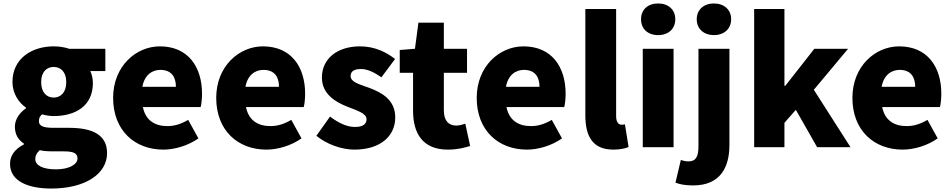

<svg xmlns="http://www.w3.org/2000/svg" viewBox="-20 -851 5504 1110"><path d="M276 239C474 239 599 154 599 34C599 -69 519 -112 379 -112H289C228 -112 205 -124 205 -150C205 -170 211 -178 223 -190C248 -183 271 -180 290 -180C416 -180 517 -238 517 -371C517 -398 510 -424 502 -440H589V-569H380C354 -578 323 -583 290 -583C167 -583 52 -515 52 -377C52 -310 89 -257 130 -229V-225C92 -199 66 -159 66 -119C66 -71 88 -41 118 -21V-16C65 11 38 49 38 96C38 198 145 239 276 239ZM290 -287C249 -287 218 -317 218 -377C218 -434 249 -464 290 -464C332 -464 363 -434 363 -377C363 -317 332 -287 290 -287ZM304 128C232 128 184 108 184 68C184 49 192 33 210 17C228 22 250 24 291 24H345C398 24 428 31 428 65C428 101 377 128 304 128Z M924 14C990 14 1068 -9 1127 -51L1068 -158C1027 -134 989 -122 948 -122C876 -122 822 -154 806 -232H1140C1144 -246 1148 -277 1148 -309C1148 -464 1068 -583 904 -583C767 -583 634 -469 634 -285C634 -96 760 14 924 14ZM803 -349C815 -416 858 -447 907 -447C972 -447 997 -405 997 -349Z M1520 14C1586 14 1664 -9 1723 -51L1664 -158C1623 -134 1585 -122 1544 -122C1472 -122 1418 -154 1402 -232H1736C1740 -246 1744 -277 1744 -309C1744 -464 1664 -583 1500 -583C1363 -583 1230 -469 1230 -285C1230 -96 1356 14 1520 14ZM1399 -349C1411 -416 1454 -447 1503 -447C1568 -447 1593 -405 1593 -349Z M2028 14C2183 14 2265 -67 2265 -172C2265 -275 2186 -316 2115 -343C2056 -364 2007 -377 2007 -411C2007 -438 2026 -452 2067 -452C2104 -452 2144 -433 2185 -404L2264 -510C2216 -547 2150 -583 2061 -583C1928 -583 1841 -510 1841 -403C1841 -308 1918 -262 1986 -235C2044 -212 2099 -196 2099 -162C2099 -134 2079 -117 2032 -117C1987 -117 1940 -138 1888 -177L1809 -66C1867 -18 1954 14 2028 14Z M2569 14C2627 14 2668 2 2698 -7L2670 -136C2656 -131 2636 -125 2618 -125C2576 -125 2546 -150 2546 -213V-430H2680V-569H2546V-720H2399L2379 -569L2291 -562V-430H2368V-211C2368 -77 2426 14 2569 14Z M3026 14C3092 14 3170 -9 3229 -51L3170 -158C3129 -134 3091 -122 3050 -122C2978 -122 2924 -154 2908 -232H3242C3246 -246 3250 -277 3250 -309C3250 -464 3170 -583 3006 -583C2869 -583 2736 -469 2736 -285C2736 -96 2862 14 3026 14ZM2905 -349C2917 -416 2960 -447 3009 -447C3074 -447 3099 -405 3099 -349Z M3526 14C3566 14 3595 7 3614 -1L3593 -132C3583 -130 3579 -130 3573 -130C3559 -130 3542 -141 3542 -179V-799H3364V-185C3364 -66 3404 14 3526 14Z M3696 0H3874V-569H3696ZM3785 -648C3844 -648 3884 -684 3884 -740C3884 -795 3844 -831 3785 -831C3725 -831 3686 -795 3686 -740C3686 -684 3725 -648 3785 -648Z M3987 221C4147 221 4197 113 4197 -13V-569H4018V-7C4018 55 4003 82 3960 82C3945 82 3931 79 3916 74L3885 205C3909 214 3938 221 3987 221ZM4107 -648C4166 -648 4207 -684 4207 -740C4207 -795 4166 -831 4107 -831C4049 -831 4008 -795 4008 -740C4008 -684 4049 -648 4107 -648Z M4340 0H4515V-141L4581 -216L4704 0H4897L4685 -332L4883 -569H4688L4520 -355H4515V-799H4340Z M5198 14C5264 14 5342 -9 5401 -51L5342 -158C5301 -134 5263 -122 5222 -122C5150 -122 5096 -154 5080 -232H5414C5418 -246 5422 -277 5422 -309C5422 -464 5342 -583 5178 -583C5041 -583 4908 -469 4908 -285C4908 -96 5034 14 5198 14ZM5077 -349C5089 -416 5132 -447 5181 -447C5246 -447 5271 -405 5271 -349Z"/></svg>

Font: Noto Sans JP Black
Style: Regular
Weight: 900
Designer: Ryoko NISHIZUKA 西塚涼子 (kana, bopomofo & ideographs); Paul D. Hunt (Latin, Greek & Cyrillic); Sandoll Communications 산돌커뮤니
Foundry: Adobe
Version: Version 2.002;hotconv 1.0.116;makeotfexe 2.5.65601